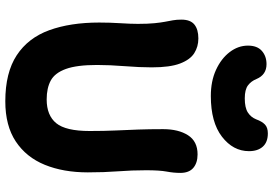

<svg xmlns="http://www.w3.org/2000/svg" viewBox="-173 -844 1030 724"><g transform="rotate(90 342.0 -482.0)"><path d="M362 13Q254 13 188.5 -30Q123 -73 94 -152.5Q65 -232 65 -341Q65 -382 67.5 -420.5Q70 -459 70 -487Q70 -525 67.5 -549.5Q65 -574 62 -589.5Q59 -605 56.5 -619Q54 -633 54 -651Q54 -685 72.5 -700Q91 -715 125 -715Q156 -715 180.5 -699.5Q205 -684 219.5 -646Q234 -608 234 -539Q234 -494 229.5 -437Q225 -380 225 -333Q225 -257 240 -215.5Q255 -174 283.5 -158.5Q312 -143 355 -143Q415 -143 444.5 -179Q474 -215 474 -305Q474 -360 472 -403Q470 -446 468.5 -488Q467 -530 467 -582Q467 -640 490 -676Q513 -712 562 -712Q594 -712 613 -696Q632 -680 632 -647Q632 -622 627 -595.5Q622 -569 622 -518Q622 -465 626 -412Q630 -359 630 -298Q630 -206 601.5 -136Q573 -66 513.5 -26.5Q454 13 362 13ZM342 -762Q286 -762 243.5 -781.5Q201 -801 176.5 -833Q152 -865 152 -902Q152 -937 172 -954.5Q192 -972 222 -972Q262 -972 278 -934Q286 -914 302 -902Q318 -890 351 -890Q386 -890 404 -901.5Q422 -913 430 -933Q438 -955 449.5 -966Q461 -977 483 -977Q516 -977 533 -958Q550 -939 550 -906Q550 -846 495.5 -804Q441 -762 342 -762Z"/></g></svg>

Font: Shantell Sans Normal
Style: Bold
Weight: 700
Designer: Stephen Nixon, Anya Danilova, Shantell Martin
Foundry: Arrow Type
Version: Version 1.009;[a7da0bfa3]